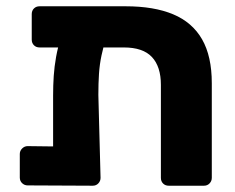

<svg xmlns="http://www.w3.org/2000/svg" viewBox="-20 -591 749 611"><path d="M106 -440Q95 -440 88 -447Q81 -454 81 -465V-546Q81 -557 88 -564Q95 -571 106 -571H380Q470 -571 531 -545.5Q592 -520 623 -466Q654 -412 654 -326V-25Q654 -15 647 -7.5Q640 0 629 0H517Q506 0 499 -7Q492 -14 492 -25V-321Q492 -379 463.5 -409.5Q435 -440 374 -440ZM230 -509H275Q302 -509 312.5 -498Q323 -487 319 -475Q309 -443 303 -414.5Q297 -386 295 -356Q293 -326 293 -289L300 -25Q300 -15 293 -7.5Q286 0 275 0L68 -1Q58 -1 50.5 -8Q43 -15 43 -26V-101Q43 -111 50.5 -118.5Q58 -126 68 -126L149 -125V-287Q149 -320 151 -349.5Q153 -379 158.5 -410Q164 -441 175 -475Q180 -489 191.5 -499Q203 -509 230 -509Z"/></svg>

Font: Rubik
Style: Bold
Weight: 700
Designer: Hubert and Fischer
Foundry: Hubert and Fischer
Version: Version 2.300;gftools[0.9.30]